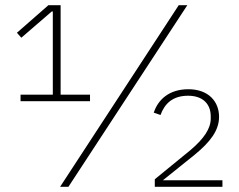

<svg xmlns="http://www.w3.org/2000/svg" viewBox="-20 -718 917 738"><path d="M835 -25H606L728 -123C789 -173 822 -217 822 -269C822 -328 781 -375 704 -375C629 -375 587 -334 571 -285L597 -276C613 -320 644 -350 703 -350C761 -350 790 -317 790 -271V-262C790 -224 764 -185 712 -141L575 -29V0H835ZM243 0 700 -698H667L211 0ZM326 -329V-354H213V-698H166L45 -592L62 -573L179 -674H183V-354H59V-329Z"/></svg>

Font: IBM Plex Arabic ExtraLight
Style: Regular
Weight: 200
Designer: Mike Abbink, Paul van der Laan, Pieter van Rosmalen, Wael Morcos, Khajak Apelian
Foundry: Bold Monday
Version: Version 1.0